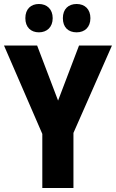

<svg xmlns="http://www.w3.org/2000/svg" viewBox="-20 -1035 581 962"><path d="M107 -944C107 -898 135 -873 175 -873C215 -873 244 -899 244 -944C244 -989 215 -1015 175 -1015C135 -1015 107 -990 107 -944ZM295 -944C295 -898 322 -873 364 -873C405 -873 433 -899 433 -944C433 -989 405 -1015 364 -1015C323 -1015 295 -990 295 -944ZM271 -531 166 -807H0L192 -364V-93H348V-369L541 -807H376Z"/></svg>

Font: Noto Sans Kannada UI Condensed ExtraBold
Style: Regular
Weight: 800
Width: 3
Designer: Jelle Bosma - Monotype Design Team
Foundry: Monotype Imaging Inc.
Version: Version 2.005